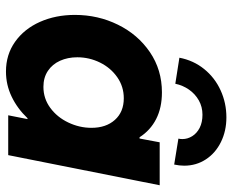

<svg xmlns="http://www.w3.org/2000/svg" viewBox="-90 -708 805 666"><g transform="rotate(90 313.0 -374.5)"><path d="M31.2 -231.4Q31.2 -311.5 65.2 -380.6Q99.1 -449.7 160.4 -491.5Q221.7 -533.2 299.8 -533.2Q353 -533.2 392.3 -513.2Q431.6 -493.2 455.6 -455.6H460L473.1 -525.4H622.1L517.6 0H379.4L392.6 -66.9H389.6Q356 -31.7 314.9 -12Q273.9 7.8 227.5 7.8Q168.9 7.8 124.3 -23.9Q79.6 -55.7 55.4 -110.1Q31.2 -164.6 31.2 -231.4ZM422.9 -288.6Q422.9 -339.4 395.3 -370.1Q367.7 -400.9 320.3 -400.9Q279.8 -400.9 247.3 -378.2Q214.8 -355.5 196.5 -318.4Q178.2 -281.2 178.2 -239.7Q178.2 -206.5 190.2 -179.9Q202.1 -153.3 225.3 -137.7Q248.5 -122.1 280.8 -122.1Q321.3 -122.1 353.8 -146Q386.2 -169.9 404.5 -208.5Q422.9 -247.1 422.9 -288.6ZM461.9 -604Q461.9 -622.1 451.9 -638.2Q441.9 -654.3 422.9 -664.1Q403.8 -673.8 377.4 -673.8Q350.1 -673.8 327.6 -661.1Q305.2 -648.4 290.3 -627Q275.4 -605.5 270 -579.6L179.7 -593.8Q189 -642.6 219 -679.7Q249 -716.8 293 -736.8Q336.9 -756.8 386.7 -756.8Q433.6 -756.8 471.9 -738Q510.3 -719.2 532.2 -685.8Q554.2 -652.3 554.2 -610.4Q554.2 -594.2 550.3 -575.7L460.4 -590.3Q461.9 -597.2 461.9 -604Z"/></g></svg>

Font: Reddit Sans Chocolate ExBold
Style: Italic
Weight: 800
Italic angle: -11.25°
Designer: Stephen Hutchings
Version: Version 1.013